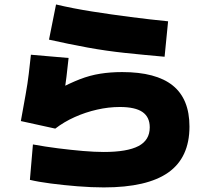

<svg xmlns="http://www.w3.org/2000/svg" viewBox="-20 -822 920 849"><path d="M112.2 -26.7 125.6 -183.3Q180 -173.3 237.2 -166.1Q294.4 -158.9 346.7 -154.4Q398.9 -150 438.9 -150Q542.2 -150 592.2 -176.1Q642.2 -202.2 642.2 -258.9Q642.2 -304.4 610 -326.7Q577.8 -348.9 510 -348.9Q460 -348.9 408.9 -337.2Q357.8 -325.6 310.6 -304.4Q263.3 -283.3 224.4 -253.3L72.2 -286.7Q84.4 -354.4 93.3 -403.9Q102.2 -453.3 107.2 -495.6Q112.2 -537.8 116.7 -580L283.3 -565.6Q278.9 -523.3 273.9 -482.2Q268.9 -441.1 262.2 -395.6L238.9 -427.8Q288.9 -454.4 333.3 -471.7Q377.8 -488.9 423.3 -496.1Q468.9 -503.3 520 -503.3Q670 -503.3 743.9 -443.9Q817.8 -384.4 817.8 -262.2Q817.8 -125.6 724.4 -59.4Q631.1 6.7 438.9 6.7Q384.4 6.7 322.2 1.7Q260 -3.3 204.4 -10.6Q148.9 -17.8 112.2 -26.7ZM707.8 -571.1Q618.9 -578.9 534.4 -587.8Q450 -596.7 367.8 -611.7Q285.6 -626.7 196.7 -646.7L227.8 -802.2Q303.3 -784.4 387.8 -771.1Q472.2 -757.8 558.3 -746.7Q644.4 -735.6 723.3 -727.8Z"/></svg>

Font: Paperlogy 9 Black
Style: Regular
Weight: 900
Designer: redesigned by Lee Juim, glyphs from Gmarket Sans & Montserrat
Foundry: PT&
Version: Version 1.001